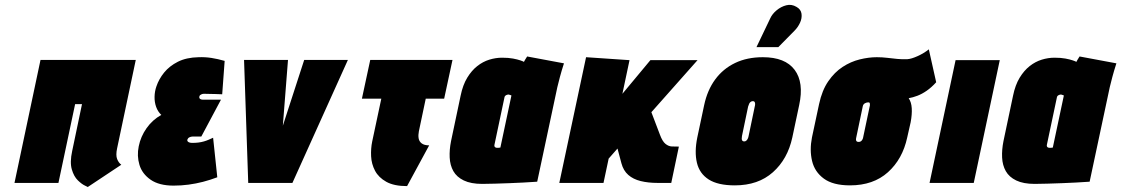

<svg xmlns="http://www.w3.org/2000/svg" viewBox="-20 -745 4567 782"><path d="M457 -141 533 -501H145L39 0H218L286 -321H314L274 -130Q264 -84 272.5 -55Q281 -26 297 -10.5Q313 5 326 11Q339 17 337 17L474 -74Q463 -82 457 -97.5Q451 -113 457 -141Z M885 -361 895 -497Q867 -505 841.5 -509Q816 -513 789 -512Q739 -511 704.5 -493.5Q670 -476 648.5 -449.5Q627 -423 617 -393Q610 -373 609.5 -351Q609 -329 616 -309.5Q623 -290 637 -277Q601 -257 577 -223Q553 -189 545 -149Q537 -110 548 -73.5Q559 -37 593.5 -13Q628 11 687 11Q718 11 748 7Q778 3 807 -4.5Q836 -12 865 -23L848 -184Q839 -180 830 -176Q821 -172 810.5 -169Q800 -166 788.5 -164.5Q777 -163 763 -163Q757 -163 752 -164.5Q747 -166 744.5 -169Q742 -172 743 -176Q744 -179 746 -181.5Q748 -184 751 -185.5Q754 -187 757.5 -188Q761 -189 765 -189H800L880 -339H807Q802 -339 798 -340.5Q794 -342 792.5 -345Q791 -348 792 -352Q793 -356 795.5 -358Q798 -360 802 -361.5Q806 -363 811 -363Q822 -363 833.5 -362.5Q845 -362 858 -362Q871 -362 885 -361Z M974 -501 991 0H1171L1397 -501H1219L1132 -233L1153 -501Z M1686 -210 1714 -343H1789L1823 -501H1488L1454 -343H1533L1496 -169Q1490 -140 1491.5 -108.5Q1493 -77 1507.5 -49.5Q1522 -22 1553.5 -4.5Q1585 13 1638 13L1728 -153Q1708 -153 1697.5 -161Q1687 -169 1685 -182Q1683 -195 1686 -210Z M2277 -487 2127 -515Q2122 -508 2118 -500.5Q2114 -493 2114 -493Q2111 -495 2099.5 -499Q2088 -503 2069.5 -506.5Q2051 -510 2025 -510Q1999 -510 1973 -502Q1947 -494 1924 -476Q1901 -458 1883 -428.5Q1865 -399 1856 -355L1817 -170Q1810 -135 1811.5 -103.5Q1813 -72 1826.5 -48Q1840 -24 1869 -10Q1898 4 1944 4Q1967 4 1996.5 3Q2026 2 2056 1Q2086 0 2111.5 -1.5Q2137 -3 2152.5 -4Q2168 -5 2168 -5L2250 -390Q2254 -407 2260.5 -431.5Q2267 -456 2277 -487ZM1994 -156 2035 -350Q2036 -353 2038 -355Q2040 -357 2042.5 -358Q2045 -359 2047.5 -359.5Q2050 -360 2051 -360Q2052 -360 2053.5 -359.5Q2055 -359 2056.5 -358.5Q2058 -358 2060 -357.5Q2062 -357 2063 -356L2018 -144Q2016 -144 2014 -143.5Q2012 -143 2010.5 -143Q2009 -143 2007.5 -143Q2006 -143 2004 -143Q2001 -143 1998 -144.5Q1995 -146 1994 -149Q1993 -152 1994 -156Z M2668 -196 2633 -288 2821 -500H2629L2515 -363L2544 -500L2367 -512L2258 0H2438L2459 -99L2495 -140L2511 -80Q2519 -50 2539 -32.5Q2559 -15 2589.5 -7.5Q2620 0 2658 0H2714L2745 -148H2742Q2729 -148 2716 -148.5Q2703 -149 2690.5 -159Q2678 -169 2668 -196Z M3207 -185 3235 -317Q3255 -409 3216.5 -460.5Q3178 -512 3087 -512Q3023 -512 2974 -488.5Q2925 -465 2893 -421.5Q2861 -378 2848 -317L2820 -185Q2808 -126 2818.5 -82Q2829 -38 2866.5 -14Q2904 10 2973 10Q3068 10 3128 -43.5Q3188 -97 3207 -185ZM3054 -311 3029 -191Q3028 -185 3025.5 -180Q3023 -175 3019.5 -172Q3016 -169 3011 -169Q3006 -169 3003.5 -172Q3001 -175 3001 -180Q3001 -185 3002 -191L3027 -311Q3029 -318 3031.5 -323Q3034 -328 3038 -330.5Q3042 -333 3046 -333Q3051 -333 3053 -330.5Q3055 -328 3055.5 -323Q3056 -318 3054 -311ZM3216 -620Q3230 -634 3238.5 -652.5Q3247 -671 3244.5 -689Q3242 -707 3224 -717Q3204 -729 3182.5 -723.5Q3161 -718 3143 -703Q3125 -688 3117 -670L3061 -553H3150Z M3793 -410 3763 -544Q3743 -528 3717.5 -516.5Q3692 -505 3676 -504Q3655 -503 3634.5 -505Q3614 -507 3593.5 -509.5Q3573 -512 3551 -512Q3518 -512 3481.5 -503Q3445 -494 3412 -472.5Q3379 -451 3353.5 -414Q3328 -377 3316 -321L3287 -185Q3277 -134 3287.5 -89.5Q3298 -45 3335.5 -17.5Q3373 10 3442 10Q3537 10 3596.5 -43.5Q3656 -97 3675 -185L3689 -247Q3695 -279 3693.5 -304Q3692 -329 3681 -345Q3698 -348 3716.5 -355Q3735 -362 3754.5 -375.5Q3774 -389 3793 -410ZM3522 -311 3495 -183Q3494 -179 3491.5 -175Q3489 -171 3485.5 -169Q3482 -167 3477 -167Q3472 -167 3469.5 -169Q3467 -171 3466.5 -175Q3466 -179 3467 -183L3494 -312Q3495 -317 3497.5 -320Q3500 -323 3503 -324.5Q3506 -326 3509 -327Q3512 -328 3515 -328Q3516 -328 3517 -328Q3518 -328 3519 -328Q3520 -328 3521 -327Q3522 -326 3522.5 -324.5Q3523 -323 3523 -321.5Q3523 -320 3523 -318.5Q3523 -317 3523 -315Q3523 -313 3522 -311Z M3766 0H3946L4052 -500H3872Z M4527 -487 4377 -515Q4372 -508 4368 -500.5Q4364 -493 4364 -493Q4361 -495 4349.5 -499Q4338 -503 4319.5 -506.5Q4301 -510 4275 -510Q4249 -510 4223 -502Q4197 -494 4174 -476Q4151 -458 4133 -428.5Q4115 -399 4106 -355L4067 -170Q4060 -135 4061.5 -103.5Q4063 -72 4076.5 -48Q4090 -24 4119 -10Q4148 4 4194 4Q4217 4 4246.5 3Q4276 2 4306 1Q4336 0 4361.5 -1.5Q4387 -3 4402.5 -4Q4418 -5 4418 -5L4500 -390Q4504 -407 4510.5 -431.5Q4517 -456 4527 -487ZM4244 -156 4285 -350Q4286 -353 4288 -355Q4290 -357 4292.5 -358Q4295 -359 4297.5 -359.5Q4300 -360 4301 -360Q4302 -360 4303.5 -359.5Q4305 -359 4306.5 -358.5Q4308 -358 4310 -357.5Q4312 -357 4313 -356L4268 -144Q4266 -144 4264 -143.5Q4262 -143 4260.5 -143Q4259 -143 4257.5 -143Q4256 -143 4254 -143Q4251 -143 4248 -144.5Q4245 -146 4244 -149Q4243 -152 4244 -156Z"/></svg>

Font: Advent Pro Black
Style: Italic
Weight: 900
Italic angle: -12°
Version: Version 3.000